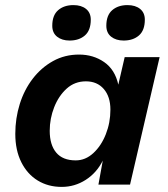

<svg xmlns="http://www.w3.org/2000/svg" viewBox="-20 -724 657 753"><path d="M222 9Q169 9 128 -16Q87 -41 63.5 -88Q40 -135 40 -199Q40 -260 57.5 -316Q75 -372 108.5 -415.5Q142 -459 188 -484.5Q234 -510 290 -510Q346 -510 388.5 -480.5Q431 -451 444 -392L469 -500H606L490 0H366L383 -94Q359 -46 316 -18.5Q273 9 222 9ZM277 -95Q315 -95 346 -123.5Q377 -152 395 -197.5Q413 -243 413 -294Q413 -345 387 -375Q361 -405 317 -405Q273 -405 241.5 -376.5Q210 -348 192.5 -303.5Q175 -259 175 -211Q175 -156 200.5 -125.5Q226 -95 277 -95ZM465 -565Q435 -565 416 -580Q397 -595 397 -623Q397 -664 420 -684Q443 -704 480 -704Q511 -704 529.5 -689Q548 -674 548 -647Q548 -605 525 -585Q502 -565 465 -565ZM253 -565Q223 -565 204 -580Q185 -595 185 -623Q185 -664 208 -684Q231 -704 268 -704Q299 -704 317.5 -689Q336 -674 336 -647Q336 -605 313 -585Q290 -565 253 -565Z"/></svg>

Font: Work Sans SemiBold
Style: Italic
Weight: 600
Italic angle: -13°
Designer: Wei Huang
Foundry: Wei Huang
Version: Version 2.012; ttfautohint (v1.8.3)